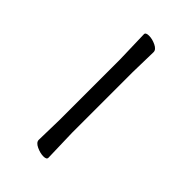

<svg xmlns="http://www.w3.org/2000/svg" viewBox="-164 -532 590 590"><g transform="rotate(45 131.5 -237.0)"><path d="M102 -17 104 -105V-368L101 -475Q101 -483 115.5 -483Q130 -483 145.5 -475.5Q161 -468 161 -457L159 -368V-105L162 1Q162 9 148 9Q134 9 118 1.5Q102 -6 102 -17Z"/></g></svg>

Font: ToneOZ-Pinyin-WenKai-Light
Style: Light
Weight: 300
Designer: Fontworks Inc.
Foundry: ToneOZ
Version: Version 0.240331